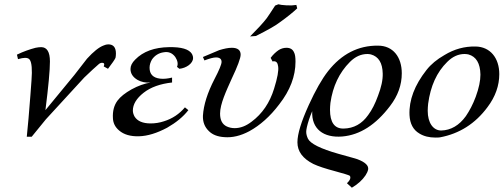

<svg xmlns="http://www.w3.org/2000/svg" viewBox="-20 -631 2350 896"><path d="M519 -361C520 -366 521 -373 521 -381C521 -410 509 -424 485 -424C478 -424 471 -422 464 -419C442 -411 416 -390 386 -357L327 -281L192 -117C206 -228 213 -303 213 -344C213 -389 199 -411 172 -411C165 -411 156 -410 146 -408C119 -401 90 -391 59 -376L64 -355C78 -359 89 -361 97 -361C108 -361 115 -358 119 -352C128 -339 131 -307 127 -256C125 -223 120 -163 113 -77L105 7H128L194 -74L373 -269C402 -297 424 -317 439 -330C444 -335 450 -338 457 -338C466 -338 469 -332 464 -321L484 -310C503 -335 515 -352 519 -361Z M817 -310C849 -313 881 -335 881 -360C881 -367 879 -373 876 -379C862 -402 826 -412 769 -411C701 -410 648 -391 611 -353C596 -338 589 -324 589 -309C589 -288 600 -271 622 -258C640 -248 660 -244 683 -246C654 -241 625 -231 594 -214C564 -197 542 -180 528 -161C512 -139 505 -112 507 -79C508 -57 517 -38 536 -22C558 -3 589 6 628 5C669 4 713 -10 760 -35C802 -59 835 -86 859 -117L843 -130C817 -99 784 -77 745 -65C724 -58 703 -55 683 -55C646 -55 621 -66 608 -87C603 -96 600 -106 600 -115C600 -144 617 -172 650 -198C683 -224 728 -240 783 -246V-269C763 -264 744 -262 727 -264C694 -268 678 -285 678 -315C678 -328 682 -341 689 -353C702 -372 721 -384 744 -387C766 -391 784 -384 798 -365C809 -348 812 -332 806 -319L817 -310Z M1352 -387C1346 -401 1334 -408 1317 -408C1303 -408 1291 -404 1280 -397C1267 -388 1254 -376 1243 -361L1252 -344C1254 -345 1256 -345 1259 -345C1270 -345 1276 -337 1278 -321C1281 -302 1275 -268 1259 -217C1239 -152 1204 -100 1154 -63C1128 -43 1102 -33 1075 -33C1061 -33 1049 -36 1038 -41C1017 -51 1007 -71 1007 -101C1007 -146 1036 -207 1061 -263C1089 -322 1103 -360 1103 -376C1103 -397 1089 -408 1062 -408C1045 -408 1026 -404 1003 -397L927 -365L934 -349C958 -358 976 -363 988 -363C1005 -363 1014 -356 1014 -342C1014 -331 1003 -304 981 -262C948 -198 930 -141 927 -91C926 -62 935 -38 955 -19C972 -2 996 7 1027 9C1064 12 1103 3 1144 -19C1193 -46 1240 -87 1283 -144C1334 -209 1359 -276 1359 -343C1359 -364 1357 -378 1352 -387ZM1363 -608C1351 -606 1336 -605 1318 -606C1299 -607 1286 -609 1279 -611L1264 -605C1245 -575 1231 -555 1224 -545C1207 -523 1181 -495 1147 -461C1165 -462 1174 -463 1174 -463C1230 -491 1267 -512 1286 -527C1321 -552 1348 -574 1367 -592Z M1800 -136C1837 -184 1855 -235 1855 -289C1855 -364 1815 -418 1744 -418C1652 -419 1574 -379 1511 -299C1482 -262 1452 -209 1421 -141C1386 -64 1368 -6 1368 33C1368 76 1393 109 1442 134C1465 145 1499 156 1544 168C1585 179 1607 186 1612 189C1614 191 1615 194 1615 198C1615 205 1610 214 1599 224L1622 245C1651 228 1672 208 1686 187C1692 178 1696 169 1698 160C1701 142 1685 126 1648 112C1647 111 1617 103 1560 87C1475 63 1428 39 1417 16C1412 5 1409 -5 1409 -16C1409 -26 1413 -45 1422 -73C1426 -85 1431 -98 1437 -112C1433 -29 1490 13 1577 6C1660 -1 1734 -49 1800 -136ZM1766 -288C1767 -258 1759 -223 1744 -184C1731 -148 1716 -118 1698 -94C1669 -53 1631 -32 1584 -31C1541 -30 1520 -60 1520 -119C1520 -129 1521 -140 1522 -151C1533 -228 1563 -292 1613 -342C1638 -367 1665 -379 1695 -379C1701 -379 1706 -378 1711 -377C1747 -367 1765 -337 1766 -288Z M2255 -131C2292 -180 2310 -232 2310 -285C2310 -360 2268 -413 2199 -414C2148 -415 2100 -402 2054 -374C2019 -354 1991 -331 1970 -304C1915 -234 1888 -164 1891 -94C1893 -54 1908 -25 1937 -8C1958 5 1983 11 2012 11C2020 11 2027 11 2033 10C2124 -7 2198 -54 2255 -131ZM2222 -283C2222 -254 2215 -220 2200 -179C2187 -144 2171 -114 2154 -89C2123 -46 2084 -23 2039 -22C2002 -22 1976 -57 1976 -114C1976 -125 1977 -136 1978 -147C1989 -229 2018 -294 2067 -342C2092 -367 2119 -379 2148 -379C2155 -379 2161 -378 2166 -377C2202 -367 2221 -336 2222 -283Z"/></svg>

Font: GFS Pyrsos
Style: Regular
Weight: 400
Designer: George Matthiopoulos
Foundry: George Matthiopoulos
Version: Version 1.0